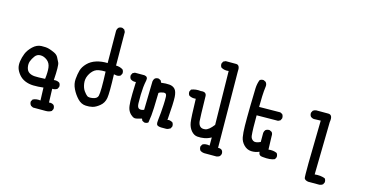

<svg xmlns="http://www.w3.org/2000/svg" viewBox="-87 -1140 3173 1671"><g transform="rotate(15 1500.0 -304.5)"><path d="M270.5 128.9 251 119.1Q236.3 103.5 238.3 82L249 62.5Q278.3 46.9 317.4 52.7L313.5 -62.5Q264.6 -56.6 223.1 -57.6Q181.6 -58.6 147.5 -73.2Q113.3 -87.9 90.8 -115.7Q68.4 -143.6 60.5 -169.9Q52.7 -196.3 57.6 -231.4Q62.5 -266.6 77.1 -302.7Q91.8 -338.9 126.5 -372.1Q161.1 -405.3 203.1 -407.2Q245.1 -409.2 271.5 -401.4Q297.9 -393.6 322.8 -381.8Q347.7 -370.1 358.9 -350.1Q370.1 -330.1 381.3 -305.7Q392.6 -281.2 383.8 -149.4Q413.1 -153.3 434.6 -139.6Q446.3 -126 444.3 -103.5L434.6 -84Q415 -70.3 389.6 -72.3L393.6 50.8Q418.9 46.9 436.5 60.5Q448.2 74.2 446.3 95.7L436.5 115.2Q415 128.9 385.7 128.9ZM307.6 -139.6Q315.4 -201.2 310.5 -241.7Q305.7 -282.2 276.9 -304.7Q248 -327.1 216.8 -327.1Q185.5 -327.1 167 -301.8Q148.4 -276.4 139.6 -252Q130.9 -227.5 136.7 -197.3Q142.6 -167 163.1 -153.3Q183.6 -139.6 213.4 -137.7Q243.2 -135.7 307.6 -139.6Z M709 -5.9Q668 -7.8 635.7 -41.5Q603.5 -75.2 582 -119.1Q560.5 -163.1 564.5 -208Q568.4 -252.9 578.1 -287.1Q587.9 -321.3 619.1 -353.5Q650.4 -385.7 697.3 -400.4Q744.1 -415 797.9 -413.1L795.9 -705.1Q797.9 -720.7 807.6 -732.4Q821.3 -744.1 842.8 -742.2L862.3 -732.4L872.1 -712.9L874 -411.1Q909.2 -411.1 936.5 -393.6Q948.2 -379.9 946.3 -358.4L936.5 -338.9Q920.9 -327.1 899.4 -329.1L876 -333Q881.8 -164.1 874 -118.7Q866.2 -73.2 832 -45.4Q797.9 -17.6 769 -10.7Q740.2 -3.9 709 -5.9ZM796.9 -117.2Q807.6 -158.2 799.8 -336.9Q730.5 -338.9 702.6 -318.8Q674.8 -298.8 657.7 -263.2Q640.6 -227.5 646.5 -188Q652.3 -148.4 669.9 -124Q687.5 -99.6 701.2 -89.4Q714.8 -79.1 752 -85.4Q789.1 -91.8 796.9 -117.2Z M1391.6 7.8Q1356.4 5.9 1351.6 -8.8Q1346.7 -23.4 1350.6 -52.2Q1354.5 -81.1 1357.4 -116.2Q1360.4 -151.4 1362.3 -189.5Q1364.3 -227.5 1363.3 -261.2Q1362.3 -294.9 1334 -291Q1305.7 -287.1 1292 -276.4Q1290 -208 1288.1 -139.6Q1286.1 -71.3 1274.4 -5.9Q1260.7 5.9 1239.3 3.9L1219.7 -5.9L1211.9 -23.4Q1162.1 -7.8 1146.5 -10.7Q1130.9 -13.7 1112.3 -31.2Q1093.8 -48.8 1085 -72.8Q1076.2 -96.7 1074.7 -146Q1073.2 -195.3 1078.1 -317.4Q1050.8 -313.5 1029.3 -329.1Q1017.6 -342.8 1019.5 -364.3L1029.3 -383.8L1048.8 -393.6H1134.8Q1168.9 -388.7 1161.6 -354Q1154.3 -319.3 1151.4 -289.1Q1148.4 -258.8 1147.5 -222.2Q1146.5 -185.5 1147.5 -145.5Q1148.4 -105.5 1167 -98.6Q1185.5 -91.8 1210 -102.5L1215.8 -360.4Q1217.8 -376 1227.5 -387.7Q1241.2 -399.4 1262.7 -397.5L1282.2 -387.7L1292 -368.2Q1335 -374 1366.2 -371.1Q1397.5 -368.2 1416 -348.6Q1434.6 -329.1 1438 -279.3Q1441.4 -229.5 1428.7 -69.3Q1445.3 -77.1 1474.6 -61.5Q1486.3 -46.9 1484.4 -25.4L1474.6 -5.9Q1453.1 7.8 1436 7.8Q1418.9 7.8 1391.6 7.8Z M1825.2 127Q1797.9 128.9 1776.4 115.2Q1763.7 99.6 1765.6 78.1L1776.4 58.6Q1799.8 43 1840.8 50.8V-22.5Q1811.5 -5.9 1779.8 0Q1748 5.9 1716.8 2.9Q1685.5 0 1661.1 -28.8Q1636.7 -57.6 1629.9 -99.6Q1623 -141.6 1619.1 -311.5Q1584 -307.6 1558.6 -323.2Q1546.9 -336.9 1548.8 -358.4L1558.6 -377.9Q1597.7 -393.6 1644.5 -387.7Q1693.4 -394.5 1695.3 -356.4Q1699.2 -159.2 1702.1 -130.9Q1705.1 -102.5 1720.7 -86.9Q1736.3 -71.3 1767.6 -76.2Q1798.8 -81.1 1840.8 -135.7L1833 -619.1Q1795.9 -613.3 1765.6 -630.9Q1753.9 -644.5 1755.9 -666L1765.6 -685.5L1786.1 -695.3H1881.8Q1917 -693.4 1911.1 -630.9L1917 50.8Q1938.5 48.8 1952.1 60.5Q1963.9 74.2 1961.9 95.7L1952.1 115.2Q1938.5 125 1922.9 127Z M2312.5 27.3Q2276.4 26.4 2274.4 -9.8Q2239.3 5.9 2201.7 3.9Q2164.1 2 2135.7 -26.9Q2107.4 -55.7 2100.6 -93.8Q2093.8 -131.8 2092.8 -195.3Q2091.8 -258.8 2093.8 -376Q2095.7 -493.2 2097.7 -534.7Q2099.6 -576.2 2113.3 -611.3Q2127 -623 2148.4 -621.1L2168 -611.3Q2181.6 -595.7 2179.7 -574.2Q2173.8 -529.3 2171.9 -481.9Q2169.9 -434.6 2169.9 -385.7L2360.4 -387.7L2379.9 -377.9Q2391.6 -362.3 2389.6 -340.8L2379.9 -321.3L2360.4 -311.5L2168 -309.6Q2167 -253.9 2168.5 -202.6Q2169.9 -151.4 2172.9 -126Q2175.8 -100.6 2196.8 -86.9Q2217.8 -73.2 2262.7 -94.7V-176.8Q2264.6 -192.4 2274.4 -204.1Q2290 -215.8 2311.5 -213.9L2331.1 -204.1Q2342.8 -190.4 2340.8 -168.9L2344.7 -47.9Q2387.7 -53.7 2420.9 -38.1Q2432.6 -23.4 2430.7 -2L2420.9 17.6Q2383.8 35.2 2312.5 27.3Z M2750 132.8Q2721.7 127.9 2714.4 111.8Q2707 95.7 2718.8 -409.2L2656.2 -407.2Q2640.6 -409.2 2628.9 -418.9Q2617.2 -432.6 2619.1 -454.1L2628.9 -473.6Q2640.6 -483.4 2656.2 -485.4H2767.6Q2809.6 -484.4 2797.9 -417L2789.1 56.6Q2840.8 50.8 2881.8 66.4Q2893.6 80.1 2891.6 101.6L2881.8 121.1Q2868.2 130.9 2852.5 132.8Z"/></g></svg>

Font: JasonHandwriting1
Style: Regular
Weight: 400
Version: Version 1.48.20